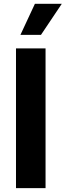

<svg xmlns="http://www.w3.org/2000/svg" viewBox="-20 -979 341 999"><path d="M217 -727.3H63.2V0H217ZM86.3 -797.6H193.2L301.5 -959.2H161.6Z"/></svg>

Font: Magic Ui Pro
Style: Bold
Weight: 700
Designer: Stefan Endress, Andreas Faust
Version: Version 1.000;FEAKit 1.0